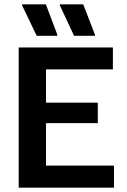

<svg xmlns="http://www.w3.org/2000/svg" viewBox="-20 -870 588 890"><path d="M245 -704.2 245.8 -709.2 192.5 -850H82.5V-845L150 -704.2ZM420 -704.2V-709.2L365.8 -850H257.5V-845L323.3 -704.2ZM508.3 0V-102.5H193.3V-299.2H433.3V-394.2H193.3V-548.3H503.3V-650H66.7V0Z"/></svg>

Font: Familjen Grotesk SemiBold
Style: Regular
Weight: 600
Designer: Anders Wikstroem, Jonas Baeckman, Matilda Gysing, Kristian Moeller
Foundry: Familjen STHLM AB
Version: Version 2.000